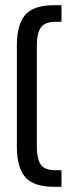

<svg xmlns="http://www.w3.org/2000/svg" viewBox="-20 -720 281 740"><path d="M194 -636H217V-700H189C135.7 -700 98.3 -687.5 77 -662.5C55.7 -637.5 45 -598.7 45 -546V-154C45 -101.3 55.7 -62.5 77 -37.5C98.3 -12.5 135.7 0 189 0H217V-64H194C166 -64 147 -71.3 137 -86C127 -100.7 122 -123.3 122 -154V-546C122 -576.7 127.2 -599.3 137.5 -614C147.8 -628.7 166.7 -636 194 -636Z"/></svg>

Font: SVN-Bebas Neue
Style: Regular
Weight: 400
Designer: Ryoichi Tsunekawa
Foundry: Ryoichi Tsunekawa
Version: Version 001.003